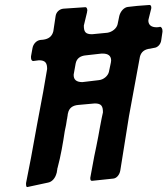

<svg xmlns="http://www.w3.org/2000/svg" viewBox="-20 -759 675 774"><path d="M208 -60C208 -61 208 -61 208 -61L209 -64C209 -64 209 -65 209 -65L211 -77C211 -78 211 -78 211 -79L212 -82C225 -130 234 -183 241 -230C245 -247 248 -264 250 -279C251 -281 251 -283 251 -284L253 -296C253 -298 253 -300 254 -302C258 -323 272 -334 296 -336L362 -342C389 -342 395 -331 395 -306L390 -283C385 -260 381 -234 376 -208C371 -181 365 -153 360 -129C355 -103 350 -75 345 -48C344 -45 344 -42 344 -40C344 -33 346 -30 351 -30L436 -39C450 -40 462 -54 465 -72C477 -145 488 -218 500 -291L544 -530C549 -550 563 -561 587 -563H586L601 -566C615 -567 628 -580 630 -597L635 -631V-634C635 -644 631 -651 624 -651C623 -651 625 -651 623 -650L612 -649C590 -649 579 -658 578 -675C578 -678 579 -682 580 -686L588 -718C589 -721 590 -725 590 -728C590 -735 587 -739 583 -739L530 -735H531L495 -731C480 -729 466 -714 461 -695C459 -684 456 -672 454 -661C450 -644 432 -630 413 -627L351 -621C324 -621 318 -631 318 -656L331 -710C331 -711 331 -711 331 -712L332 -716C332 -721 331 -730 324 -730L235 -724C219 -722 206 -710 204 -693L195 -633C190 -613 177 -602 154 -599L143 -598C127 -596 114 -582 111 -565L105 -532C105 -531 105 -529 105 -527C105 -519 108 -513 114 -513L137 -516C163 -516 170 -505 170 -481L154 -388C137 -300 121 -211 105 -123L85 -21C85 -19 85 -18 85 -16C85 -9 87 -5 89 -5C91 -5 92 -5 95 -6L174 -23C190 -26 203 -41 208 -61ZM312 -428C288 -428 277 -438 277 -456C277 -458 277 -461 278 -464L285 -503C289 -523 303 -534 327 -536C348 -538 369 -541 389 -543H394C416 -543 428 -534 428 -515C428 -513 427 -510 427 -507L419 -469C415 -453 398 -438 379 -436Z"/></svg>

Font: Bangerz
Style: Regular
Weight: 400
Designer: vernon adams
Foundry: Vernon Adams
Version: Version 2.10;December 28, 2023;FontCreator 13.0.0.2683 64-bi